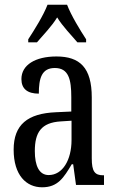

<svg xmlns="http://www.w3.org/2000/svg" viewBox="-20 -786 494 816"><path d="M100 -619V-606H137C165 -639 199 -673 223 -712C247 -673 281 -639 309 -606H346V-619C321 -657 282 -721 265 -766H182C165 -721 125 -657 100 -619ZM159 10C226 10 251 -31 285 -88H291L303 0H422V-41H419C383 -41 370 -57 370 -113V-372C370 -499 319 -546 220 -546C130 -546 71 -510 71 -450C71 -409 96 -388 145 -388C145 -453 157 -497 213 -497C272 -497 283 -448 283 -373V-312L218 -309C97 -304 38 -256 38 -150C38 -41 92 10 159 10ZM187 -42C146 -42 128 -82 128 -144C128 -223 155 -265 238 -270L284 -273V-191C284 -106 246 -42 187 -42Z"/></svg>

Font: Noto Serif Georgian ExtraCondensed
Style: Regular
Weight: 400
Width: 2
Designer: Monotype Design Team, Akaki Razmadze
Foundry: Google LLC
Version: Version 2.003